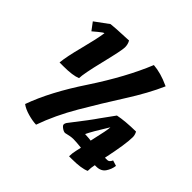

<svg xmlns="http://www.w3.org/2000/svg" viewBox="-177 -933 1143 1143"><g transform="rotate(45 395.0 -361.5)"><path d="M640 -698 647 -695Q604 -596 526 -473.5Q448 -351 376.5 -229Q305 -107 263 12Q232 11 193 0Q154 -11 130 -29Q185 -183 312 -374Q441 -570 508 -735Q571 -730 640 -698ZM712 -139Q728 -139 738 -162L773 -151Q769 -119 750.5 -92Q732 -65 692 -65H681Q675 -39 675 -11Q638 6 557 6H535Q535 -19 541.5 -47Q548 -75 549 -80Q504 -85 481 -85Q458 -85 420 -75Q408 -75 393 -86Q378 -97 378 -105.5Q378 -114 384 -123Q479 -245 502 -280Q537 -329 565 -367Q623 -379 713 -380Q723 -361 723 -343Q723 -284 692 -139ZM283 -733 300 -734Q312 -714 312 -688Q312 -662 280 -531.5Q248 -401 248 -365Q211 -349 132 -349H100Q105 -402 131.5 -503.5Q158 -605 166 -661Q159 -661 133.5 -639.5Q108 -618 103 -614L67 -662L153 -725Q183 -729 283 -733ZM509 -155Q549 -153 560 -151Q588 -271 587 -290Q527 -194 509 -155Z"/></g></svg>

Font: Oleo Script Swash Caps
Style: Bold
Weight: 700
Designer: Soytutype
Foundry: Soytutype
Version: Version 1.002